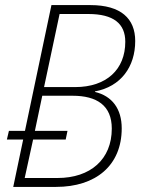

<svg xmlns="http://www.w3.org/2000/svg" viewBox="-20 -734 552 754"><path d="M32 0H200C356 0 458 -84 458 -230C458 -307 420 -357 353 -373V-375C455 -394 511 -472 511 -573C511 -661 455 -714 335 -714H182L78 -220H15L7 -186H71ZM275 -392H153L214 -679H327C426 -679 472 -641 472 -570C472 -461 398 -392 275 -392ZM206 -35H77L110 -186H238L245 -220H117L146 -358H265C360 -358 419 -320 419 -229C419 -108 335 -35 206 -35Z"/></svg>

Font: Noto Sans SemiCondensed ExtraLight
Style: Italic
Weight: 200
Width: 4
Italic angle: -12°
Designer: Monotype Design Team
Foundry: Monotype Imaging Inc.
Version: Version 2.013